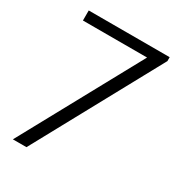

<svg xmlns="http://www.w3.org/2000/svg" viewBox="-180 -857 878 963"><g transform="rotate(30 259.0 -375.0)"><path d="M121.8 0 518.2 -727.3V-750H49.5V-691.8H420.9L43.2 0Z"/></g></svg>

Font: Spartan MB
Style: Regular
Weight: 212
Designer: Matt Bailey, Mirko Velimirovic
Foundry: Matt Bailey
Version: Version 1.005